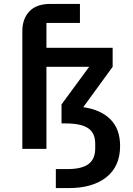

<svg xmlns="http://www.w3.org/2000/svg" viewBox="-20 -760 680 980"><path d="M94 0V-601Q94 -664 130 -702Q166 -740 237 -740H388V-643H217V-516H555V-419L405 -213Q495 -200 544 -150.5Q593 -101 593 -15Q593 89 523 144.5Q453 200 331 200H265V103H325Q397 103 431.5 77.5Q466 52 466 -3V-27Q466 -81 430 -105.5Q394 -130 315 -130H294V-227L435 -419H217V0Z"/></svg>

Font: Writer SemiBold
Style: Regular
Weight: 600
Monospace: yes
Designer: Mike Abbink, Paul van der Laan, Pieter van Rosmalen
Foundry: Bold Monday
Version: Version 2.001 2020